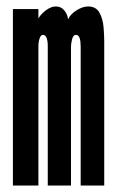

<svg xmlns="http://www.w3.org/2000/svg" viewBox="-20 -575 363 595"><path d="M20 0V-547H99V-518Q108 -533 123.5 -544Q139 -555 153 -555Q169.5 -555 179.5 -542.5Q189.5 -530 191 -515Q198.5 -531.5 217.5 -543.2Q236.5 -555 253 -555Q278 -555 288.5 -535.2Q299 -515.5 301 -490Q303 -464.5 303 -448V0H230V-431Q230 -447 226.8 -457Q223.5 -467 215 -467Q207 -467 203.5 -453.5Q200 -440 200 -431V0H128V-433Q128 -449 124.2 -458Q120.5 -467 113 -467Q106.5 -467 102.8 -456.2Q99 -445.5 99 -431V0Z"/></svg>

Font: League Gothic Condensed
Style: Regular
Weight: 400
Width: 3
Designer: The League of Moveable Type
Version: Version 2.001